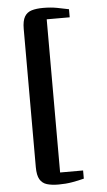

<svg xmlns="http://www.w3.org/2000/svg" viewBox="-62 -843 566 1019"><g transform="rotate(-5 221.0 -333.5)"><path d="M208 137Q171.5 137 146.5 129.5Q121.5 122 108.5 100Q95.5 78 95.5 34.5V-701.5Q95.5 -745 108.5 -767Q121.5 -789 146.5 -796.5Q171.5 -804 208 -804Q247.5 -804 281 -797.8Q314.5 -791.5 344 -785V-742H221.5V74H344V117.5Q313.5 125.5 280.2 131.2Q247 137 208 137Z"/></g></svg>

Font: Merriweather 48pt
Style: Bold
Weight: 700
Version: Version 2.100